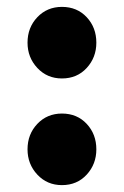

<svg xmlns="http://www.w3.org/2000/svg" viewBox="-20 -526 360 558"><path d="M160 -298Q117 -298 88.5 -328.5Q60 -359 60 -402Q60 -446 88.5 -476Q117 -506 160 -506Q204 -506 232 -476Q260 -446 260 -402Q260 -359 232 -328.5Q204 -298 160 -298ZM160 12Q117 12 88.5 -18.5Q60 -49 60 -92Q60 -136 88.5 -166Q117 -196 160 -196Q204 -196 232 -166Q260 -136 260 -92Q260 -49 232 -18.5Q204 12 160 12Z"/></svg>

Font: Mada Black
Style: Regular
Weight: 900
Designer: Khaled Hosny
Version: Version 1.5